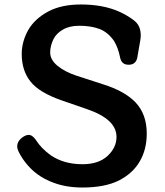

<svg xmlns="http://www.w3.org/2000/svg" viewBox="-20 -819 738 857"><path d="M348 18Q267 18 205 -9Q145 -34 105 -80Q80 -108 63 -142Q44 -181 83 -208Q102 -220 115 -216Q128 -212 141 -193Q164 -157 205 -127Q264 -86 348 -86Q420 -86 460 -123Q500 -160 500 -208Q500 -287 368 -332L255 -371Q155 -406 117 -454Q77 -503 77 -578Q77 -633 106 -685Q135 -735 194 -767Q253 -799 341 -799Q440 -799 512 -767Q551 -749 578 -728Q599 -712 605 -688Q611 -664 606 -638L593 -563Q587 -530 554 -530Q522 -530 516 -563Q507 -607 489 -636Q463 -674 426 -689Q387 -704 334 -704Q290 -704 261 -687Q231 -670 218 -643Q204 -613 204 -585Q204 -552 237 -525Q269 -499 319 -482L439 -443Q536 -413 585 -362Q635 -309 635 -223Q635 -152 604 -99Q573 -45 510 -13Q447 18 348 18Z"/></svg>

Font: MaokenZhuyuanTi
Style: Regular
Weight: 400
Designer: Fontworks Inc & LongZhuTi team: ZERO子、时光羊、荆南、频凡、刘鹏、Little White Dog、帆影Magmeta、奈白不弍、白日月球、ChaoTawei、雨三（排名不分先后）
Version: Version 1.000; 20230222